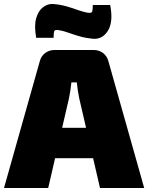

<svg xmlns="http://www.w3.org/2000/svg" viewBox="-29 -940 741 960"><path d="M440 -690Q466 -690 486 -675Q506 -660 513 -634L692 0H471L367 -449Q363 -468 360 -488.5Q357 -509 355 -528H328Q326 -509 323 -488.5Q320 -468 316 -449L212 0H-9L170 -634Q177 -660 197 -675Q217 -690 243 -690ZM525 -301V-149H158V-301ZM237 -920Q263 -918 285 -913Q307 -908 327.5 -901Q348 -894 367.5 -887.5Q387 -881 406 -877Q429 -873 432 -882Q435 -891 435 -915H522Q538 -831 511 -787Q484 -743 437 -746Q403 -749 372.5 -757.5Q342 -766 316 -775.5Q290 -785 267 -789Q245 -793 242 -784Q239 -775 239 -751H152Q141 -811 152 -849Q163 -887 187 -904.5Q211 -922 237 -920Z"/></svg>

Font: Exo 2 Black
Style: Regular
Weight: 900
Designer: Natanael Gama
Foundry: Natanael Gama
Version: Version 2.010